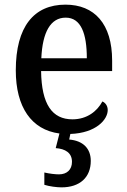

<svg xmlns="http://www.w3.org/2000/svg" viewBox="-20 -567 547 827"><path d="M245 240C324 240 371 197 371 126C371 73 338 39 278 34L283 10C394 6 444 -52 444 -93C444 -112 433 -125 421 -130C399 -89 356 -53 292 -53C205 -53 159 -117 157 -261H463V-306C463 -464 387 -547 262 -547C126 -547 48 -452 48 -264C48 -106 115 -8 236 8L220 71C261 74 290 91 290 130C290 164 268 184 234 184C217 184 193 181 171 176V229C193 236 225 240 245 240ZM354 -316H158C163 -429 198 -491 263 -491C329 -491 354 -422 354 -316Z"/></svg>

Font: Noto Serif SemiCondensed Medium
Style: Regular
Weight: 500
Width: 4
Designer: Monotype Design Team
Foundry: Monotype Imaging Inc.
Version: Version 2.014